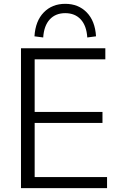

<svg xmlns="http://www.w3.org/2000/svg" viewBox="-20 -967 621 987"><path d="M87.9 -718.8H521.5V-662.1H158.2V-391.6H506.8V-335H158.2V-56.6H530.3V0H87.9ZM157.2 -780.3Q162.1 -859.4 205.1 -903.3Q248 -947.3 315.4 -947.3Q382.8 -947.3 425.8 -903.3Q468.8 -859.4 473.6 -780.3L428.7 -774.4Q424.8 -835 395 -867.2Q365.2 -899.4 315.4 -899.4Q265.6 -899.4 235.8 -867.2Q206.1 -835 202.1 -774.4Z"/></svg>

Font: Min Sans Light
Style: Regular
Weight: 300
Designer: Jinseong-Kim, NotoSansCJK, Nunito
Foundry: Jinseong-Kim
Version: Version 1.400;Glyphs 3.1.2 (3151)